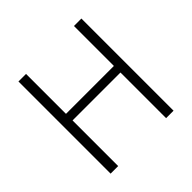

<svg xmlns="http://www.w3.org/2000/svg" viewBox="-182 -902 1074 1074"><g transform="rotate(-45 355.0 -364.5)"><path d="M106 0H166V-361H545V0H604V-729H545V-413H166V-729H106Z"/></g></svg>

Font: Genne Gothic Light
Style: Regular
Weight: 300
Designer: Ryoko NISHIZUKA (kana & ideographs); Paul D. Hunt (Latin, Greek & Cyrillic); Wenlong ZHANG (bopomofo); Sandoll Communica
Foundry: Adobe Systems Incorporated
Version: Version 1.004;PS 1.004;hotconv 16.6.51;makeotf.lib2.5.65220